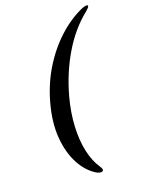

<svg xmlns="http://www.w3.org/2000/svg" viewBox="-158 -819 784 1017"><g transform="rotate(-20 234.0 -310.5)"><path d="M103.5 -320Q130 -417.5 180.2 -499.5Q230.5 -581.5 296 -641.2Q361.5 -701 434 -732.5Q465.5 -744.5 467.5 -734Q468.5 -727.5 446 -708.5Q365 -644 304.5 -543.2Q244 -442.5 210 -320Q186.5 -233.5 182.8 -155.8Q179 -78 193 -15.5Q207 47 235.5 88Q248 107 242.5 113.5Q234 123.5 209 112Q157.5 82.5 123.5 20Q89.5 -42.5 82.2 -129.2Q75 -216 103.5 -320Z"/></g></svg>

Font: Fraunces 72pt SemiBold
Style: Italic
Weight: 600
Italic angle: -16°
Version: Version 1.000;[b76b70a41]